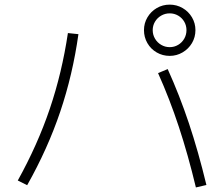

<svg xmlns="http://www.w3.org/2000/svg" viewBox="-20 -822 978 838"><path d="M669.9 -502.9 711.9 -520.5Q763.7 -406.2 804.7 -283.4Q845.7 -160.6 880.9 -14.6L835 -3.9Q800.8 -146.5 760.7 -268.1Q720.7 -389.6 669.9 -502.9ZM276.4 -677.7 322.3 -672.9Q297.4 -495.6 242.9 -334.5Q188.5 -173.3 98.6 -13.7L57.6 -34.2Q144.5 -190.9 197.5 -347.7Q250.5 -504.4 276.4 -677.7ZM608.4 -690.4Q608.4 -720.7 623.5 -746.3Q638.7 -772 664.3 -786.9Q689.9 -801.8 720.7 -801.8Q751 -801.8 776.9 -786.9Q802.7 -772 817.9 -746.3Q833 -720.7 833 -690.4Q833 -659.7 817.9 -634Q802.7 -608.4 776.9 -593.3Q751 -578.1 720.7 -578.1Q689.9 -578.1 664.1 -593Q638.2 -607.9 623.3 -633.8Q608.4 -659.7 608.4 -690.4ZM793.9 -690.4Q793.9 -710.4 784.2 -727.3Q774.4 -744.1 757.6 -753.9Q740.7 -763.7 720.7 -763.7Q700.7 -763.7 683.6 -753.9Q666.5 -744.1 656.5 -727.3Q646.5 -710.4 646.5 -690.4Q646.5 -670.4 656.5 -653.3Q666.5 -636.2 683.6 -626.2Q700.7 -616.2 720.7 -616.2Q740.7 -616.2 757.6 -626.2Q774.4 -636.2 784.2 -653.3Q793.9 -670.4 793.9 -690.4Z"/></svg>

Font: Pretendard JP ExtraLight
Style: Regular
Weight: 200
Designer: Base glyphs from Inter by Rasmus Andersson; Hangeul glyphs from Noto Sans CJK(Source Han Sans) by Jang Soo-young and Kan
Foundry: Kil Hyung-jin
Version: Version 1.309